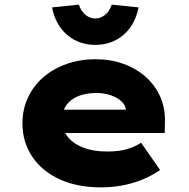

<svg xmlns="http://www.w3.org/2000/svg" viewBox="-20 -800 819 830"><path d="M417 10Q313 10 236.5 -25.5Q160 -61 118.5 -124Q77 -187 77 -266Q77 -328 101.5 -379.5Q126 -431 169 -467.5Q212 -504 269.5 -524Q327 -544 392 -544Q458 -544 513.5 -524Q569 -504 610 -467.5Q651 -431 673 -381Q695 -331 693 -270L692 -225H194L171 -326H543L525 -301V-320Q524 -344 506 -361Q488 -378 459.5 -388Q431 -398 396 -398Q353 -398 319.5 -385Q286 -372 267 -345.5Q248 -319 248 -281Q248 -242 270.5 -211.5Q293 -181 337.5 -163Q382 -145 443 -145Q498 -145 533 -156.5Q568 -168 590 -183L672 -65Q634 -39 592.5 -22.5Q551 -6 507 2Q463 10 417 10ZM392 -606Q321 -606 270.5 -649Q220 -692 205 -768L321 -780Q330 -752 349.5 -736Q369 -720 392 -720Q415 -720 434.5 -736Q454 -752 463 -780L579 -768Q564 -692 513.5 -649Q463 -606 392 -606Z"/></svg>

Font: Lexend Giga ExtraBold
Style: Regular
Weight: 800
Designer: Bonnie Shaver-Troup, Thomas Jockin
Foundry: Lexend
Version: Version 1.007